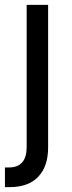

<svg xmlns="http://www.w3.org/2000/svg" viewBox="-33 -566 295 790"><path d="M76.7 -545.9H165V39.1Q165.5 117.2 125 160.6Q84.5 204.1 4.9 204.1H-12.7V123H3.4Q76.7 123 76.7 39.1Z"/></svg>

Font: Inter
Style: Regular
Weight: 400
Designer: Rasmus Andersson
Foundry: rsms
Version: Version 4.001;git-9221beed3